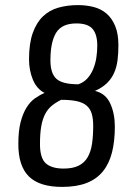

<svg xmlns="http://www.w3.org/2000/svg" viewBox="-20 -727 510 754"><path d="M346 -233Q346 -260 340.5 -279.5Q335 -299 321 -311.5Q307 -324 282.5 -329.5Q258 -335 220 -335Q198 -324 182.5 -311Q167 -298 157 -278.5Q147 -259 142 -231Q137 -203 137 -161Q137 -106 160 -85.5Q183 -65 230 -65Q266 -65 289 -76.5Q312 -88 324.5 -110Q337 -132 341.5 -163Q346 -194 346 -233ZM362 -548Q362 -592 343.5 -613.5Q325 -635 280 -635Q223 -635 200.5 -598.5Q178 -562 178 -490Q178 -439 201.5 -417.5Q225 -396 288 -396Q310 -404 324 -420Q338 -436 346.5 -457Q355 -478 358.5 -501.5Q362 -525 362 -548ZM431 -230Q431 -173 420 -129Q409 -85 384.5 -54.5Q360 -24 320.5 -8.5Q281 7 224 7Q135 7 93.5 -34Q52 -75 52 -161Q52 -213 61 -247.5Q70 -282 84.5 -305Q99 -328 117.5 -341Q136 -354 155 -362Q124 -378 109 -414.5Q94 -451 94 -494Q94 -556 108.5 -597Q123 -638 148.5 -662.5Q174 -687 209.5 -697Q245 -707 286 -707Q319 -707 348 -699.5Q377 -692 398.5 -673.5Q420 -655 432.5 -624.5Q445 -594 445 -549Q445 -517 441.5 -490Q438 -463 428 -440.5Q418 -418 400 -400.5Q382 -383 353 -370Q395 -360 413 -320.5Q431 -281 431 -230Z"/></svg>

Font: Share
Style: Italic
Weight: 400
Version: Version 1.002